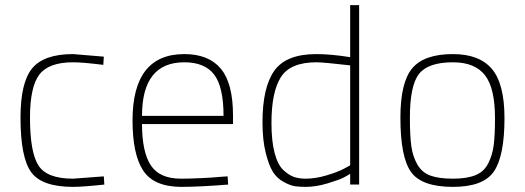

<svg xmlns="http://www.w3.org/2000/svg" viewBox="-20 -720 2048 749"><path d="M265 -509 385 -499 383 -467Q303 -477 265 -477Q170 -477 133.5 -429Q97 -381 97 -261Q97 -126 130 -74.5Q163 -23 265 -23L385 -32L387 0Q303 9 265 9Q143 9 101.5 -48.5Q60 -106 60 -261Q60 -399 106 -454Q152 -509 265 -509Z M686 -23Q717 -23 762.5 -25Q808 -27 838 -30L868 -32L870 0Q758 9 685 9Q579 8 538 -55.5Q497 -119 497 -250Q497 -509 699 -509Q794 -509 841.5 -452Q889 -395 889 -269V-236H534Q534 -128 568 -75.5Q602 -23 686 -23ZM534 -268H852Q852 -381 815.5 -429Q779 -477 699 -477Q534 -477 534 -268Z M1381 -700V0H1346V-42Q1337 -36 1321 -27.5Q1305 -19 1259 -5Q1213 9 1173 9Q1149 9 1131 6.5Q1113 4 1087 -10Q1061 -24 1045 -49Q1029 -74 1016.5 -124Q1004 -174 1004 -243Q1004 -379 1050 -444Q1096 -509 1214 -509Q1271 -509 1346 -497V-700ZM1173 -23Q1211 -23 1254.5 -36Q1298 -49 1322 -62L1346 -75V-465Q1242 -477 1214 -477Q1113 -477 1076 -419.5Q1039 -362 1039 -240Q1039 -169 1051.5 -122.5Q1064 -76 1086 -56Q1108 -36 1127.5 -29.5Q1147 -23 1173 -23Z M1747 -509Q1850 -509 1899 -451Q1948 -393 1948 -259Q1948 -112 1907 -51.5Q1866 9 1747 9Q1625 9 1583.5 -49Q1542 -107 1542 -261Q1542 -399 1588.5 -454Q1635 -509 1747 -509ZM1747 -23Q1801 -23 1834.5 -36.5Q1868 -50 1884.5 -82.5Q1901 -115 1906 -154Q1911 -193 1911 -259Q1911 -377 1871.5 -427Q1832 -477 1747 -477Q1650 -477 1614.5 -431.5Q1579 -386 1579 -261Q1579 -191 1584.5 -150.5Q1590 -110 1608 -78.5Q1626 -47 1659 -35Q1692 -23 1747 -23Z"/></svg>

Font: TypoPRO Titillium Text
Style: 1 wt
Weight: 100
Designer: Accademia di Belle Arti di Urbino and others
Foundry: Accademia di Belle Arti di Urbino and others.
Version: Version 25.000